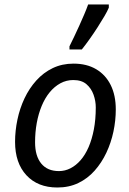

<svg xmlns="http://www.w3.org/2000/svg" viewBox="-20 -826 576 854"><path d="M235 8Q148 8 97.5 -46.5Q47 -101 47 -195Q47 -244 57.5 -294Q68 -344 89 -388.5Q110 -433 141.5 -468Q173 -503 214.5 -523Q256 -543 307 -543Q366 -543 408 -518Q450 -493 472.5 -447.5Q495 -402 495 -339Q495 -290 484.5 -240.5Q474 -191 453 -146.5Q432 -102 401 -67Q370 -32 328.5 -12Q287 8 235 8ZM242 -65Q269 -65 293.5 -77.5Q318 -90 338.5 -113.5Q359 -137 374 -171.5Q389 -206 397.5 -250.5Q406 -295 406 -348Q406 -377 396 -405Q386 -433 364.5 -451.5Q343 -470 306 -470Q275 -470 248.5 -455.5Q222 -441 201 -415.5Q180 -390 165.5 -355Q151 -320 143.5 -279Q136 -238 136 -193Q136 -132 163.5 -98.5Q191 -65 242 -65ZM289 -620Q298 -638 309.5 -662Q321 -686 332.5 -711.5Q344 -737 354.5 -761.5Q365 -786 372 -806H464V-792Q458 -777 444.5 -754Q431 -731 414 -704.5Q397 -678 378.5 -652Q360 -626 344 -606H289Z"/></svg>

Font: Noto Sans Display
Style: Italic
Weight: 400
Italic angle: -12°
Designer: Monotype Design Team
Foundry: Monotype Imaging Inc.
Version: Version 2.003